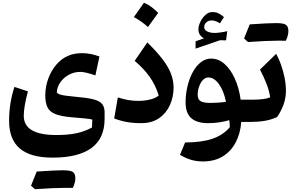

<svg xmlns="http://www.w3.org/2000/svg" viewBox="-20 -877 2122 1381"><path d="M666 -334.5Q631.3 -346.7 603.8 -353.3Q576.2 -359.9 558.1 -359.9Q513.7 -359.9 475.6 -339.4Q437.5 -318.8 413.8 -284.9Q390.1 -251 388.7 -211.4Q396 -203.1 409.2 -198Q422.4 -192.9 455.1 -188.5Q487.8 -184.1 553.7 -177.7Q624 -171.4 662.8 -159.4Q701.7 -147.5 717 -125.7Q732.4 -104 732.4 -68.4V-22.5Q732.4 118.7 637.7 187.7Q543 256.8 358.4 256.8Q200.2 256.8 122.8 191.4Q45.4 126 45.4 -8.3Q45.4 -135.7 84 -252L180.7 -219.7Q150.9 -107.9 150.9 -43.9Q150.9 94.2 385.3 94.2Q470.2 94.2 531 81.1Q591.8 67.9 641.6 40L644 -16.1Q637.2 -19 625 -21Q612.8 -22.9 583.3 -25.9Q553.7 -28.8 493.7 -33.7Q420.9 -40 379.9 -55.9Q338.9 -71.8 322.3 -103.8Q305.7 -135.7 305.7 -189.5Q305.7 -252.9 326.9 -310.8Q348.1 -368.7 385.5 -412.4Q422.9 -456.1 471.2 -476.1Q512.7 -494.6 573.2 -494.6Q629.4 -494.6 695.3 -470.7ZM449.7 474.1Q368.7 474.1 231.9 483.9Q212.4 467.3 203.1 458.5Q223.6 406.7 244.1 356.9Q377.9 347.7 433.1 347.7Q488.3 347.7 505.1 360.6Q522 373.5 522 405Q522 436.5 503.9 474.6Z M1228.5 -247.6Q1228.5 -179.7 1202.1 -121.1Q1175.8 -62.5 1124 -26.9Q1072.3 8.8 995.6 8.8Q938 8.8 892.1 0.5Q846.2 -7.8 801.3 -24.9L827.6 -176.3Q865.2 -164.1 900.9 -157.7Q936.5 -151.4 973.6 -151.4Q1022 -151.4 1062.5 -161.9Q1103 -172.4 1121.6 -190.4Q1098.1 -266.1 1055.2 -326.2Q1012.2 -386.2 948.7 -439L1039.6 -571.8Q1107.9 -505.4 1149.4 -450.7Q1190.9 -396 1209.7 -346.9Q1228.5 -297.9 1228.5 -247.6ZM1015.1 -856.9Q1042.5 -846.7 1068.1 -827.6Q1093.8 -808.6 1117.7 -784.2Q1081.1 -732.9 1044.4 -682.6Q1022 -702.6 996.8 -720.7Q971.7 -738.8 942.9 -754.4Q961.4 -780.8 979.5 -806.2Q997.6 -831.5 1015.1 -856.9Z M1499 -455.6Q1551.3 -455.6 1595 -417Q1638.7 -378.4 1668.9 -311.8Q1699.2 -245.1 1710.9 -160.2H1766.1V0H1715.3Q1709 83.5 1675 147.7Q1641.1 211.9 1581.8 248Q1522.5 284.2 1439.5 284.2Q1397.9 284.2 1360.1 274.2Q1322.3 264.2 1274.4 236.8L1311.5 147.9Q1432.6 147 1509 120.6Q1585.4 94.2 1632.8 38.1Q1632.3 13.2 1629.4 -12.7Q1596.7 -2.9 1557.9 2.9Q1519 8.8 1476.1 8.8Q1396.5 8.8 1355.7 -27.1Q1314.9 -63 1314.9 -140.6Q1314.9 -197.8 1327.9 -253.7Q1340.8 -309.6 1365 -355.2Q1389.2 -400.9 1423.1 -428.2Q1457 -455.6 1499 -455.6ZM1478 -319.8Q1456.5 -319.8 1439.2 -301.3Q1421.9 -282.7 1411.9 -254.2Q1401.9 -225.6 1401.9 -195.3Q1401.9 -160.2 1424.6 -148.4Q1447.3 -136.7 1493.2 -136.7Q1520 -136.7 1549.8 -138.7Q1579.6 -140.6 1605.5 -145Q1588.9 -225.1 1554.4 -272.5Q1520 -319.8 1478 -319.8ZM1448.7 -682.1Q1448.7 -661.6 1470.7 -650.9Q1492.7 -640.1 1522.5 -640.1Q1541 -640.1 1565.7 -643.6Q1590.3 -647 1614.7 -652.8L1606 -586.9L1562 -587.4L1386.7 -527.3V-580.1L1447.3 -601.1Q1407.2 -622.6 1407.2 -665.5Q1407.2 -690.9 1421.1 -720Q1435.1 -749 1458 -769.8Q1481 -790.5 1507.8 -790.5Q1530.3 -790.5 1548.3 -782.7Q1566.4 -774.9 1590.8 -754.4L1562 -709Q1530.3 -730 1502 -730Q1479.5 -730 1464.1 -716.3Q1448.7 -702.6 1448.7 -682.1Z M1981.9 -584.5Q1900.9 -584.5 1764.2 -574.7Q1744.6 -591.3 1735.4 -600.1Q1755.9 -651.9 1776.4 -701.7Q1910.2 -710.9 1965.3 -710.9Q2020.5 -710.9 2037.4 -698Q2054.2 -685.1 2054.2 -653.6Q2054.2 -622.1 2036.1 -584ZM1766.1 0Q1756.3 0 1751.5 -7.8Q1746.6 -15.6 1746.6 -36.6V-123.5Q1746.6 -144.5 1751.5 -152.3Q1756.3 -160.2 1766.1 -160.2H1803.7Q1839.8 -160.2 1871.3 -164.1Q1902.8 -168 1923.3 -177.2Q1917 -221.7 1897.5 -272.9Q1877.9 -324.2 1850.1 -376.5L1966.3 -489.7Q1985.4 -456.5 2001.2 -411.9Q2017.1 -367.2 2026.9 -318.4Q2036.6 -269.5 2036.6 -223.6Q2036.6 -174.3 2020.5 -127.7Q2004.4 -81.1 1973.1 -35.2Q1931.6 -16.1 1885.5 -8.1Q1839.4 0 1781.2 0Z"/></svg>

Font: Pinar-DS2-FD Bold
Style: Regular
Weight: 700
Designer: Amin Abedi
Version: Version 3.000